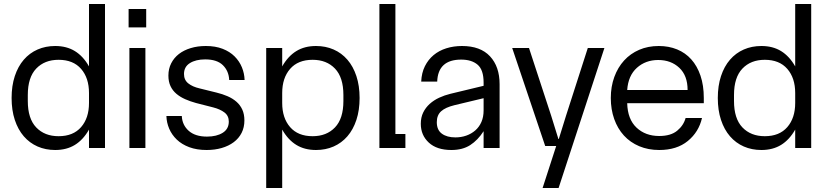

<svg xmlns="http://www.w3.org/2000/svg" viewBox="-20 -740 4137 960"><path d="M256 10Q208 10 168 -7.5Q128 -25 99 -58.5Q70 -92 54 -140.5Q38 -189 38 -250Q38 -311 54 -359.5Q70 -408 99 -441.5Q128 -475 168 -492.5Q208 -510 256 -510Q313 -510 354.5 -484.5Q396 -459 425 -408V-720H505V0H425V-92Q396 -41 354.5 -15.5Q313 10 256 10ZM119 -235Q119 -147 161 -103Q203 -59 273 -59Q346 -59 385.5 -104.5Q425 -150 425 -225V-275Q425 -350 385.5 -395.5Q346 -441 273 -441Q203 -441 161 -397Q119 -353 119 -265Z M627 -500H707V0H627ZM711 -603V-695H623V-603Z M960 -225Q931 -233 906 -244Q881 -255 862 -271Q843 -287 832.5 -309.5Q822 -332 822 -362Q822 -396 836 -423.5Q850 -451 874.5 -470Q899 -489 933.5 -499.5Q968 -510 1009 -510Q1057 -510 1093 -496Q1129 -482 1153 -458Q1177 -434 1189.5 -403.5Q1202 -373 1203 -340H1126Q1124 -385 1094.5 -414Q1065 -443 1006 -443Q959 -443 929.5 -424.5Q900 -406 900 -370Q900 -340 921.5 -323Q943 -306 978 -298L1063 -277Q1092 -270 1117.5 -259Q1143 -248 1162 -231.5Q1181 -215 1191.5 -192Q1202 -169 1202 -138Q1202 -103 1188 -75.5Q1174 -48 1148.5 -29Q1123 -10 1088.5 0Q1054 10 1013 10Q964 10 926.5 -4Q889 -18 864 -42Q839 -66 826 -96.5Q813 -127 812 -160H889Q891 -115 923.5 -86Q956 -57 1015 -57Q1063 -57 1093.5 -76Q1124 -95 1124 -132Q1124 -161 1102.5 -177.5Q1081 -194 1046 -203Z M1311 -500H1391V-408Q1420 -459 1461.5 -484.5Q1503 -510 1560 -510Q1608 -510 1648 -492.5Q1688 -475 1717 -441.5Q1746 -408 1762 -359.5Q1778 -311 1778 -250Q1778 -189 1762 -140.5Q1746 -92 1717 -58.5Q1688 -25 1648 -7.5Q1608 10 1560 10Q1503 10 1461.5 -15.5Q1420 -41 1391 -92V200H1311ZM1391 -225Q1391 -150 1430.5 -104.5Q1470 -59 1543 -59Q1613 -59 1655 -103Q1697 -147 1697 -235V-265Q1697 -353 1655 -397Q1613 -441 1543 -441Q1470 -441 1430.5 -395.5Q1391 -350 1391 -275Z M1877 -720H1957V-70H2007V0H1877Z M2237 10Q2164 10 2124 -27Q2084 -64 2084 -121Q2084 -153 2096 -177.5Q2108 -202 2128.5 -220.5Q2149 -239 2176 -251.5Q2203 -264 2232 -271L2398 -311V-327Q2398 -391 2368 -416.5Q2338 -442 2286 -442Q2170 -442 2166 -332H2086Q2088 -376 2104.5 -409Q2121 -442 2148 -464.5Q2175 -487 2211.5 -498.5Q2248 -510 2290 -510Q2382 -510 2430 -458.5Q2478 -407 2478 -319V0H2398V-84Q2369 -39 2331 -14.5Q2293 10 2237 10ZM2164 -129Q2164 -90 2189.5 -71.5Q2215 -53 2257 -53Q2286 -53 2311.5 -62Q2337 -71 2356.5 -88Q2376 -105 2387 -130Q2398 -155 2398 -188V-249L2252 -214Q2207 -203 2185.5 -183.5Q2164 -164 2164 -129Z M2761 -10H2706L2541 -500H2625L2736 -161L2772 -45H2774L2810 -161L2919 -500H3002L2773 200H2693Z M3276 10Q3221 10 3176 -9Q3131 -28 3099.5 -62.5Q3068 -97 3051 -145Q3034 -193 3034 -250Q3034 -307 3051.5 -355Q3069 -403 3100.5 -437.5Q3132 -472 3176 -491Q3220 -510 3274 -510Q3324 -510 3365.5 -493Q3407 -476 3436.5 -443Q3466 -410 3482.5 -361.5Q3499 -313 3499 -250V-224H3116Q3118 -144 3162.5 -102Q3207 -60 3276 -60Q3334 -60 3366 -86.5Q3398 -113 3408 -150H3490Q3474 -80 3419 -35Q3364 10 3276 10ZM3418 -290Q3418 -362 3376.5 -401Q3335 -440 3271 -440Q3208 -440 3164.5 -401Q3121 -362 3116 -290Z M3787 10Q3739 10 3699 -7.5Q3659 -25 3630 -58.5Q3601 -92 3585 -140.5Q3569 -189 3569 -250Q3569 -311 3585 -359.5Q3601 -408 3630 -441.5Q3659 -475 3699 -492.5Q3739 -510 3787 -510Q3844 -510 3885.5 -484.5Q3927 -459 3956 -408V-720H4036V0H3956V-92Q3927 -41 3885.5 -15.5Q3844 10 3787 10ZM3650 -235Q3650 -147 3692 -103Q3734 -59 3804 -59Q3877 -59 3916.5 -104.5Q3956 -150 3956 -225V-275Q3956 -350 3916.5 -395.5Q3877 -441 3804 -441Q3734 -441 3692 -397Q3650 -353 3650 -265Z"/></svg>

Font: CyStack Display
Style: Regular
Weight: 400
Designer: Weizhong Zhang
Foundry: 本地遙控
Version: Version 1.000;Glyphs 3.1.2 (3151)